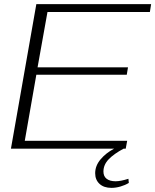

<svg xmlns="http://www.w3.org/2000/svg" viewBox="-20 -720 752 930"><path d="M210 -662 162 -394H600L594 -358H156L100 -38H596L589 0H579Q532 25 506.5 51.5Q481 78 481 111Q481 134 496.5 146Q512 158 540 158Q564 158 602 146L604 166Q586 177 563.5 183.5Q541 190 520 190Q483 190 462 170.5Q441 151 441 119Q441 83 467 52Q493 21 533 0H33L156 -700H712L706 -662Z"/></svg>

Font: Fahkwang ExtraLight
Style: Italic
Weight: 275
Italic angle: -10°
Designer: Suppakit Chalermlarp | Katatrad Co.,Ltd.
Foundry: Cadson Demak Co.,Ltd.
Version: Version 1.000; ttfautohint (v1.6)